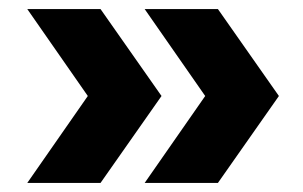

<svg xmlns="http://www.w3.org/2000/svg" viewBox="-20 -462 666 422"><path d="M201 -60H40L173 -251L40 -442H201L335 -251ZM459 -60H298L431 -251L298 -442H459L593 -251Z"/></svg>

Font: Special Gothic Extended Bold
Style: Regular
Weight: 700
Width: 7
Designer: Alistair McCready
Foundry: Monolith
Version: Version 1.000; ttfautohint (v1.8.4.7-5d5b)